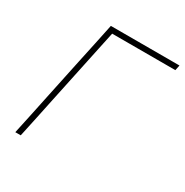

<svg xmlns="http://www.w3.org/2000/svg" viewBox="-165 -846 942 979"><g transform="rotate(30 306.5 -356.5)"><path d="M58 0Q71 -60 83 -116.5Q94.5 -173 108.5 -238L158 -472.5Q172.5 -539.5 184.5 -596.2Q196.5 -653 209 -713H613L606.5 -682H234.5Q223.5 -630.5 212.8 -580Q202 -529.5 190 -472L140.5 -238Q126.5 -173 115 -116.5Q103 -60 90 0Z"/></g></svg>

Font: Heraclito Thin
Style: Italic
Weight: 100
Italic angle: -12°
Designer: Kostas Bartsokas (font) & Cristiano Sobral (main changes)
Foundry: Kostas Bartsokas (font) & Cristiano Sobral (main changes)
Version: Version 1.00;July 8, 2020;FontCreator 13.0.0.2655 64-bit